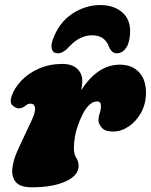

<svg xmlns="http://www.w3.org/2000/svg" viewBox="-20 -746 612 778"><path d="M56.5 -307Q44 -307 31.2 -318.5Q18.5 -330 26.5 -354.5Q37 -388 65.5 -418.2Q94 -448.5 137 -467.8Q180 -487 233 -487Q271.5 -487 292.5 -467.8Q313.5 -448.5 313.5 -417Q313.5 -402 309 -380.5Q376 -484 465.5 -484Q514.5 -484 543 -453.8Q571.5 -423.5 571.5 -371Q571.5 -325.5 551.8 -289.8Q532 -254 501.5 -233.5Q471 -213 439 -213Q404.5 -213 391.8 -229.2Q379 -245.5 379 -258Q379 -272.5 384 -286.8Q389 -301 389 -317.5Q389 -335 373.5 -335Q333.5 -335 301.5 -253Q288 -218 283.8 -193Q279.5 -168 279.5 -144Q279.5 -121 289 -106.2Q298.5 -91.5 298.5 -74Q298.5 -35 246.2 -11Q194 13 108.5 13Q63 13 44.8 -7.5Q26.5 -28 30 -63.5Q33.5 -99 54.5 -143.5L109.5 -261Q124 -292 122 -309Q120 -326 103 -326Q93.5 -326 85 -319Q71 -307 56.5 -307ZM353.5 -603Q303.5 -603 262 -558.5Q236.5 -530 214.5 -530Q196 -530 190.5 -545.5Q185 -561 194 -585.5Q218.5 -654 272 -689.8Q325.5 -725.5 386.5 -725.5Q447 -725.5 481.8 -689.8Q516.5 -654 504 -585.5Q499.5 -561 486 -545.5Q472.5 -530 453.5 -530Q431.5 -530 421 -558.5Q403.5 -603 353.5 -603Z"/></svg>

Font: Fraunces 9pt SuperSoft Black
Style: Italic
Weight: 900
Italic angle: -16°
Version: Version 1.000;[0bf87f6ff]